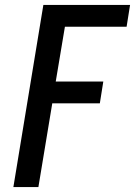

<svg xmlns="http://www.w3.org/2000/svg" viewBox="-20 -755 545 775"><path d="M34 0 155 -735H505L491 -647H242L205 -426H397L383 -338H191L135 0Z"/></svg>

Font: Iosevka Term Curly SmBd Obl
Style: Regular
Weight: 600
Italic angle: -9°
Designer: Belleve Invis
Foundry: Belleve Invis
Version: Version 32.3.0